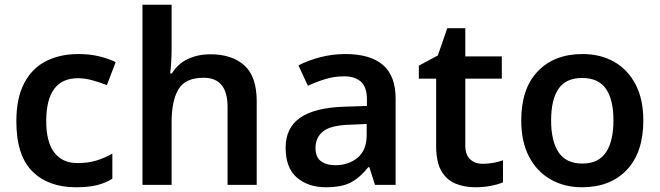

<svg xmlns="http://www.w3.org/2000/svg" viewBox="-20 -780 2783 810"><path d="M300 10Q184 10 116.5 -57Q49 -124 49 -268Q49 -367 82.5 -430Q116 -493 175 -522.5Q234 -552 310 -552Q360 -552 400 -542Q440 -532 468 -518L431 -421Q400 -433 369 -441.5Q338 -450 309 -450Q175 -450 175 -269Q175 -181 209 -136.5Q243 -92 307 -92Q352 -92 387.5 -103Q423 -114 454 -132V-26Q423 -7 387.5 1.5Q352 10 300 10Z M704 -576Q704 -545 702 -515Q700 -485 698 -470H705Q731 -512 773.5 -531.5Q816 -551 867 -551Q959 -551 1011 -504Q1063 -457 1063 -353V0H940V-329Q940 -452 839 -452Q762 -452 733 -403.5Q704 -355 704 -265V0H581V-760H704Z M1437 -552Q1542 -552 1595.5 -506Q1649 -460 1649 -364V0H1562L1538 -75H1534Q1499 -31 1460.5 -10.5Q1422 10 1354 10Q1281 10 1233 -30.5Q1185 -71 1185 -157Q1185 -241 1246.5 -283.5Q1308 -326 1434 -330L1528 -333V-360Q1528 -413 1502.5 -435.5Q1477 -458 1432 -458Q1391 -458 1353 -446.5Q1315 -435 1279 -418L1239 -504Q1279 -525 1330.5 -538.5Q1382 -552 1437 -552ZM1460 -254Q1376 -252 1343.5 -226Q1311 -200 1311 -156Q1311 -117 1334 -100Q1357 -83 1394 -83Q1451 -83 1489 -115Q1527 -147 1527 -211V-257Z M2016 -89Q2039 -89 2061.5 -93Q2084 -97 2102 -104V-11Q2082 -2 2051 4Q2020 10 1985 10Q1939 10 1901.5 -5.5Q1864 -21 1842 -58.5Q1820 -96 1820 -165V-448H1747V-503L1827 -546L1867 -661H1943V-542H2097V-448H1943V-166Q1943 -127 1963.5 -108Q1984 -89 2016 -89Z M2694 -272Q2694 -137 2624.5 -63.5Q2555 10 2435 10Q2361 10 2303 -23Q2245 -56 2212 -119Q2179 -182 2179 -272Q2179 -406 2248.5 -479Q2318 -552 2438 -552Q2513 -552 2570.5 -519.5Q2628 -487 2661 -424.5Q2694 -362 2694 -272ZM2305 -272Q2305 -185 2336.5 -137.5Q2368 -90 2437 -90Q2505 -90 2536.5 -137.5Q2568 -185 2568 -272Q2568 -359 2536.5 -405Q2505 -451 2436 -451Q2367 -451 2336 -405Q2305 -359 2305 -272Z"/></svg>

Font: Noto Sans New Tai Lue Semibold
Style: Regular
Weight: 400
Designer: Monotype Design Team
Foundry: Monotype Imaging Inc.
Version: Version 2.004; ttfautohint (v1.8.4.7-5d5b)